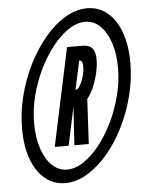

<svg xmlns="http://www.w3.org/2000/svg" viewBox="-53 -786 634 837"><g transform="rotate(-5 263.5 -367.5)"><path d="M199.5 8Q247.5 8 294.8 -20Q342 -48 384 -97Q426 -146 458 -209.8Q490 -273.5 508.5 -345.5Q527 -417.5 527 -491Q527 -567 506.2 -623.8Q485.5 -680.5 447.8 -711.8Q410 -743 359 -743Q311 -743 263.8 -715Q216.5 -687 174.8 -637.8Q133 -588.5 100.8 -524.8Q68.5 -461 50 -388.8Q31.5 -316.5 31.5 -243.5Q31.5 -168 52.2 -111.2Q73 -54.5 111 -23.2Q149 8 199.5 8ZM212 -50Q175 -50 146.5 -77.2Q118 -104.5 102 -153Q86 -201.5 86 -264.5Q86 -323.5 101.2 -383.2Q116.5 -443 142.8 -497Q169 -551 202.5 -593.5Q236 -636 273 -660.5Q310 -685 346.5 -685Q383 -685 411.2 -657.8Q439.5 -630.5 455.5 -582.5Q471.5 -534.5 471.5 -472Q471.5 -413 456.2 -353Q441 -293 415 -238.8Q389 -184.5 355.5 -142Q322 -99.5 285.2 -74.8Q248.5 -50 212 -50ZM166.5 -153H227.5L262.5 -318H263L252.5 -153H315.5L326 -349Q341.5 -367.5 354 -396.2Q366.5 -425 374 -457Q381.5 -489 381.5 -517Q381.5 -551 368 -566.5Q354.5 -582 325 -582H258ZM278.5 -393 305.5 -519Q321 -519 321 -493Q321 -470.5 314.2 -447.5Q307.5 -424.5 297.8 -408.8Q288 -393 278.5 -393Z"/></g></svg>

Font: League Gothic Condensed Italic
Style: Regular
Weight: 400
Width: 3
Designer: The League of Moveable Type
Version: Version 1.600; ttfautohint (v1.8.3)